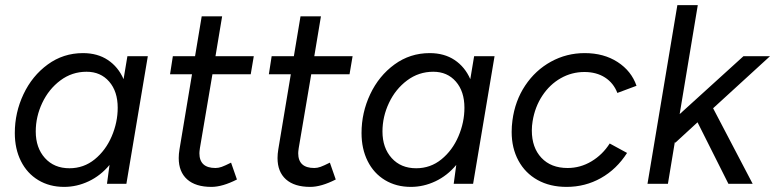

<svg xmlns="http://www.w3.org/2000/svg" viewBox="-20 -720 3036 752"><path d="M409 -74Q374 -32 327.5 -10Q281 12 231 12Q174 12 130 -14.5Q86 -41 62 -89Q38 -137 38 -199Q38 -279 72 -351Q106 -423 167 -467.5Q228 -512 305 -512Q362 -512 402.5 -485Q443 -458 464 -410L479 -500H559L475 0H399ZM252 -61Q308 -61 351 -96Q394 -131 417.5 -186Q441 -241 441 -298Q441 -362 407.5 -400.5Q374 -439 319 -439Q262 -439 216.5 -405Q171 -371 145.5 -317Q120 -263 120 -205Q120 -141 156 -101Q192 -61 252 -61Z M680 -101Q680 -117 683 -135L732 -429H646L657 -500H744L770 -656H850L824 -500H974L962 -429H812L763 -140Q761 -126 761 -120Q761 -62 824 -62Q836 -62 848.5 -66.5Q861 -71 885 -83L908 -17Q851 12 808 12Q746 12 713 -17.5Q680 -47 680 -101Z M1067 -101Q1067 -117 1070 -135L1119 -429H1033L1044 -500H1131L1157 -656H1237L1211 -500H1361L1349 -429H1199L1150 -140Q1148 -126 1148 -120Q1148 -62 1211 -62Q1223 -62 1235.5 -66.5Q1248 -71 1272 -83L1295 -17Q1238 12 1195 12Q1133 12 1100 -17.5Q1067 -47 1067 -101Z M1767 -74Q1732 -32 1685.5 -10Q1639 12 1589 12Q1532 12 1488 -14.5Q1444 -41 1420 -89Q1396 -137 1396 -199Q1396 -279 1430 -351Q1464 -423 1525 -467.5Q1586 -512 1663 -512Q1720 -512 1760.5 -485Q1801 -458 1822 -410L1837 -500H1917L1833 0H1757ZM1610 -61Q1666 -61 1709 -96Q1752 -131 1775.5 -186Q1799 -241 1799 -298Q1799 -362 1765.5 -400.5Q1732 -439 1677 -439Q1620 -439 1574.5 -405Q1529 -371 1503.5 -317Q1478 -263 1478 -205Q1478 -141 1514 -101Q1550 -61 1610 -61Z M1984 -203Q1984 -226 1987 -248Q1997 -325 2037 -385Q2077 -445 2138 -478.5Q2199 -512 2270 -512Q2345 -512 2399 -477Q2453 -442 2473 -384L2398 -356Q2383 -395 2349.5 -416.5Q2316 -438 2269 -438Q2219 -438 2176 -413.5Q2133 -389 2104 -345Q2075 -301 2066 -245Q2063 -227 2063 -209Q2063 -142 2100.5 -102Q2138 -62 2203 -62Q2253 -62 2296.5 -88Q2340 -114 2368 -158L2436 -121Q2395 -57 2333.5 -22.5Q2272 12 2199 12Q2134 12 2085.5 -15Q2037 -42 2010.5 -91Q1984 -140 1984 -203Z M2633 -700H2713L2642 -273L2892 -500H2996L2773 -296L2928 0H2833L2712 -241L2625 -161L2623 -163L2596 0H2516Z"/></svg>

Font: Oak Sans
Style: Italic
Weight: 400
Italic angle: -9.49998°
Foundry: Erik Kennedy, Walven
Version: Version 1.000